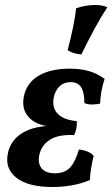

<svg xmlns="http://www.w3.org/2000/svg" viewBox="-20 -741 450 769"><path d="M190 8Q92 8 45 -29.5Q-2 -67 12 -129Q23 -180 70.5 -209Q118 -238 205 -238L209 -233Q135 -233 99.5 -267Q64 -301 76 -357Q88 -411 136 -438.5Q184 -466 259 -466Q303 -466 337 -456Q371 -446 399 -425Q391 -401 386.5 -377Q382 -353 381 -326Q368 -323 350.5 -322.5Q333 -322 318 -328Q318 -371 305 -391.5Q292 -412 263 -412Q236 -412 218.5 -395.5Q201 -379 195 -349Q188 -310 211 -285.5Q234 -261 287 -256Q289 -243 286 -227.5Q283 -212 277 -200Q212 -203 178 -180Q144 -157 137 -118Q131 -85 147.5 -66Q164 -47 200 -47Q239 -47 260.5 -70Q282 -93 296 -142Q312 -141 329 -134.5Q346 -128 355 -117Q350 -96 345.5 -70.5Q341 -45 340 -20Q305 -5 266.5 1.5Q228 8 190 8ZM306 -523Q274 -525 251 -540Q264 -590 272.5 -631.5Q281 -673 285 -708Q324 -721 361 -721Q390 -721 410 -712Q383 -671 356 -621Q329 -571 306 -523Z"/></svg>

Font: Vollkorn SemiBold
Style: Italic
Weight: 600
Italic angle: -11°
Designer: Friedrich Althausen
Foundry: Friedrich Althausen
Version: Version 5.000